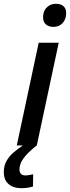

<svg xmlns="http://www.w3.org/2000/svg" viewBox="-65 -763 367 1007"><path d="M23 0 138 -539H243L128 0ZM215 -622Q192 -622 176.5 -634.5Q161 -647 161 -672Q161 -693 169 -708.5Q177 -724 192.5 -733.5Q208 -743 229 -743Q254 -743 268 -730.5Q282 -718 282 -695Q282 -662 263.5 -642Q245 -622 215 -622ZM46 224Q5 224 -20 202.5Q-45 181 -45 140Q-45 108 -32 83.5Q-19 59 4 38.5Q27 18 55 0H127Q107 16 86.5 35.5Q66 55 52 77Q38 99 37 125Q37 141 45 149Q53 157 67 157Q78 157 88.5 155Q99 153 109 151L108 215Q93 220 78 222Q63 224 46 224Z"/></svg>

Font: Noto Sans Display Medium
Style: Italic
Weight: 500
Italic angle: -12°
Designer: Monotype Design Team
Foundry: Monotype Imaging Inc.
Version: Version 2.003